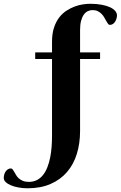

<svg xmlns="http://www.w3.org/2000/svg" viewBox="-193 -780 645 1026"><path d="M301.8 -726.1Q288.1 -726.1 275.9 -720.2Q263.7 -714.4 254.6 -701.4Q245.6 -688.5 240.2 -668.5Q234.9 -648.4 234.9 -620.1V-500H341.8V-464.8H234.9V-80.1Q234.9 -13.7 217.5 42.5Q200.2 98.6 165 139.4Q129.9 180.2 77.1 203.1Q24.4 226.1 -45.9 226.1Q-70.8 226.1 -93.8 221.9Q-116.7 217.8 -134.3 210.4Q-151.9 203.1 -162.4 193.1Q-172.9 183.1 -172.9 170.9Q-172.9 162.1 -170.4 153.1Q-168 144 -163.1 136.7Q-158.2 129.4 -151.1 124.8Q-144 120.1 -134.8 120.1Q-129.4 120.1 -125.2 125.5Q-121.1 130.9 -116.7 138.7Q-112.3 146.5 -106.7 156Q-101.1 165.5 -92.3 173.3Q-83.5 181.2 -70.6 186.5Q-57.6 191.9 -39.1 191.9Q-14.2 191.9 4.9 181.9Q23.9 171.9 37.6 154.3Q51.3 136.7 60.5 112.8Q69.8 88.9 75.2 61.5Q80.6 34.2 82.8 4.4Q85 -25.4 85 -55.2V-464.8H-4.9V-500H85V-557.1Q85 -600.1 95.5 -632.1Q106 -664.1 123.3 -686.5Q140.6 -709 162.6 -723.1Q184.6 -737.3 207.3 -745.6Q230 -753.9 251.5 -756.8Q272.9 -759.8 289.1 -759.8Q323.7 -759.8 350.6 -754.6Q377.4 -749.5 395.5 -741Q413.6 -732.4 422.9 -721.2Q432.1 -710 432.1 -698.2Q432.1 -689.5 429.4 -680.4Q426.8 -671.4 421.9 -663.8Q417 -656.2 409.9 -651.6Q402.8 -647 394 -647Q388.7 -647 384.3 -652.8Q379.9 -658.7 375 -667.5Q370.1 -676.3 364.3 -686.5Q358.4 -696.8 349.9 -705.6Q341.3 -714.4 329.6 -720.2Q317.9 -726.1 301.8 -726.1Z"/></svg>

Font: Berkshire Swash
Style: Regular
Weight: 400
Designer: Astigmatic (AOETI)
Foundry: Astigmatic (AOETI)
Version: Version 1.001